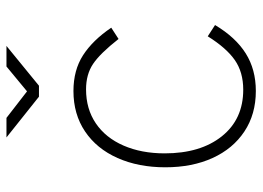

<svg xmlns="http://www.w3.org/2000/svg" viewBox="-126 -656 792 579"><g transform="rotate(-90 269.5 -366.0)"><path d="M476 -426 442 -404Q398 -460 366.5 -481Q335 -502 290 -502Q231 -502 187.5 -472.5Q144 -443 120.5 -389Q97 -335 97 -265Q97 -157 148.5 -92.5Q200 -28 289 -28Q342 -28 378.5 -53.5Q415 -79 450 -135L484 -113Q447 -51 398.5 -20.5Q350 10 285 10Q215 10 163 -24.5Q111 -59 83 -120.5Q55 -182 55 -263Q55 -344 83 -407Q111 -470 163 -505Q215 -540 285 -540Q348 -540 393 -511Q438 -482 476 -426ZM421 -742 301 -644H268L145 -742H204L284 -680L359 -742Z"/></g></svg>

Font: Morrison Thin
Style: Regular
Weight: 100
Designer: Pablo Impallari, Rodrigo Fuenzalida (Modified by Dan O. Williams)
Version: Version 0.03;June 6, 2019;FontCreator 11.5.0.2425 64-bit; tt